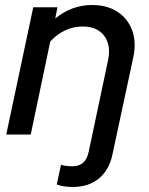

<svg xmlns="http://www.w3.org/2000/svg" viewBox="-20 -538 596 768"><path d="M271 210Q256 210 237.5 207.5Q219 205 207 200L224 121Q233 124 244 125.5Q255 127 270 127Q297 127 313 112.5Q329 98 335 68L412 -296Q425 -357 397 -394.5Q369 -432 311 -432Q273 -432 240.5 -416.5Q208 -401 181 -372L103 0H5L113 -509H210L201 -464Q267 -518 348 -518Q409 -518 450.5 -490.5Q492 -463 509 -415.5Q526 -368 513 -308L430 79Q417 142 375.5 176Q334 210 271 210Z"/></svg>

Font: Red Hat Display SemiBold
Style: Italic
Weight: 600
Italic angle: -12°
Designer: Pentagram, MCKL
Foundry: Pentagram, MCKL
Version: Version 1.023